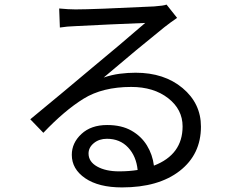

<svg xmlns="http://www.w3.org/2000/svg" viewBox="-20 -774 1040 837"><path d="M580 -33Q574 -93 538.5 -131Q503 -169 446 -169Q412 -169 389 -150Q366 -131 366 -105Q366 -69 403.5 -48Q441 -27 499 -27Q543 -27 580 -33ZM238 -737Q279 -733 309 -733Q387 -733 652 -746Q694 -749 706 -754L752 -696Q724 -677 696 -655Q585 -566 432 -436Q467 -448 502 -452.5Q537 -457 571 -457Q696 -457 776 -390Q856 -323 856 -222Q856 -101 763.5 -29Q671 43 512 43Q410 43 351.5 3Q293 -37 293 -99Q293 -151 335 -190Q377 -229 447 -229Q510 -229 553 -204.5Q596 -180 620.5 -140Q645 -100 651 -52Q776 -100 776 -223Q776 -297 713 -346Q650 -395 552 -395Q427 -395 344 -343.5Q261 -292 169 -195L112 -254Q265 -380 381 -478Q501 -577 613 -674Q460 -668 307 -660Q273 -659 241 -654Z"/></svg>

Font: Gothic Nguyen
Style: Regular
Weight: 400
Designer: MORI Takayuki
Version: Version 1.220;July 21, 2023;FontCreator 14.0.0.2814 64-bit